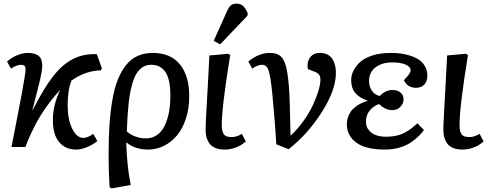

<svg xmlns="http://www.w3.org/2000/svg" viewBox="-20 -817 2717 1067"><path d="M545.9 -438 541 -425.8Q453.6 -424.3 377 -369.1Q356 -315.9 356 -231.9Q356 -153.3 381.1 -102.1Q406.2 -50.8 442.9 -50.8Q467.8 -50.8 498 -73.2L521 -33.2Q497.1 -13.2 463.9 0.5Q430.7 14.2 402.8 14.2Q344.2 14.2 309.1 -26.9Q273.9 -67.9 273.9 -148.9Q273.9 -234.9 314.9 -317.9Q271 -271 233.6 -217.3Q196.3 -163.6 172.9 -116.7Q149.4 -69.8 138.7 -44.7Q127.9 -19.5 121.1 0H43.9Q49.3 -28.3 61.3 -89.8Q73.2 -151.4 82.5 -199Q91.8 -246.6 101.6 -299.1Q111.3 -351.6 116.7 -386.2Q122.1 -420.9 122.1 -432.1Q122.1 -445.3 116 -451.2Q109.9 -457 96.2 -457Q73.7 -457 41 -436L19 -475.1Q41.5 -495.1 73.2 -509Q105 -522.9 134.8 -522.9Q174.3 -522.9 194.6 -506.6Q214.8 -490.2 214.8 -452.1Q214.8 -426.8 203.6 -377.9Q192.4 -329.1 166.5 -230.5Q162.1 -214.8 160.2 -207L162.1 -206.1Q222.2 -324.7 273.9 -391.4Q325.7 -458 384.3 -488.5Q442.9 -519 518.1 -516.1Z M802.7 14.2Q731.4 14.2 682.6 -24.9H681.6Q685.1 106 706.5 210.9L600.6 230L588.9 223.1Q583.5 132.3 583.5 41Q583.5 -50.3 588.4 -123.5Q593.3 -196.8 604.5 -261.7Q615.7 -326.7 634.5 -373.8Q653.3 -420.9 680.4 -455.1Q707.5 -489.3 744.9 -506.1Q782.2 -522.9 829.6 -522.9Q927.7 -522.9 979.7 -459.2Q1031.7 -395.5 1031.7 -283.2Q1031.7 -214.8 1013.2 -158Q994.6 -101.1 963.1 -63.7Q931.6 -26.4 890.4 -6.1Q849.1 14.2 802.7 14.2ZM820.8 -457Q798.8 -457 781 -448.5Q763.2 -439.9 746.1 -418.7Q729 -397.5 716.3 -355.5Q703.6 -313.5 695.8 -252Q687.5 -172.9 684.6 -86.9Q705.6 -67.4 734.6 -57.6Q763.7 -47.9 790.5 -47.9Q826.2 -47.9 853 -66.9Q879.9 -85.9 895.8 -119.6Q911.6 -153.3 919.2 -194.8Q926.8 -236.3 926.8 -285.2Q926.8 -376 899.4 -416.5Q872.1 -457 820.8 -457Z M1241.2 -753.9Q1251 -776.4 1262.2 -786.6Q1273.4 -796.9 1292.5 -796.9Q1317.4 -796.9 1331.5 -783.2Q1345.7 -769.5 1356.4 -744.1L1355.5 -730L1203.6 -570.8L1167.5 -589.8ZM1247.6 -518.1 1259.3 -511.2Q1212.4 -223.6 1212.4 -121.1Q1212.4 -88.4 1223.1 -71.8Q1233.9 -55.2 1266.6 -55.2Q1295.9 -55.2 1324.2 -73.2L1346.2 -30.8Q1328.1 -16.6 1316.2 -9Q1304.2 -1.5 1280 6.3Q1255.9 14.2 1228.5 14.2Q1196.8 14.2 1174.6 4.2Q1152.3 -5.9 1141.6 -22.9Q1130.9 -40 1126.7 -57.4Q1122.6 -74.7 1122.6 -95.2Q1122.6 -120.6 1126.2 -187.5Q1129.9 -254.4 1135.3 -349.6Q1140.6 -444.8 1143.6 -508.8Z M1515.6 -15.1Q1510.3 -114.3 1493.7 -292Q1483.9 -392.1 1472.9 -424.6Q1461.9 -457 1437 -457Q1412.1 -457 1381.8 -436L1359.9 -475.1Q1418 -522.9 1479 -522.9Q1517.1 -522.9 1537.6 -506.3Q1558.1 -489.7 1568.8 -450.2Q1579.6 -410.6 1585.9 -332Q1590.8 -267.6 1594.7 -63Q1633.8 -98.6 1666.7 -145Q1699.7 -191.4 1719.5 -234.4Q1739.3 -277.3 1750 -314Q1760.7 -350.6 1760.7 -374Q1760.7 -394 1751.5 -404.1Q1742.2 -414.1 1724.6 -419.9L1690.9 -433.1Q1689 -444.8 1689 -451.2Q1689 -481.9 1706.8 -502.4Q1724.6 -522.9 1756.8 -522.9Q1782.2 -522.9 1800.3 -513.7Q1818.4 -504.4 1828.1 -488Q1837.9 -471.7 1842.3 -452.9Q1846.7 -434.1 1846.7 -411.1Q1846.7 -317.4 1769 -194.8Q1691.4 -72.3 1584 12.2Z M2119.6 14.2Q2011.7 14.2 1959.7 -24.7Q1907.7 -63.5 1907.7 -125Q1907.7 -153.3 1918.2 -176.8Q1928.7 -200.2 1946 -215.6Q1963.4 -231 1982.4 -240.7Q2001.5 -250.5 2022 -255.9V-257.8Q1977.1 -273.4 1954.3 -300.3Q1931.6 -327.1 1931.6 -372.1Q1931.6 -397.9 1943.8 -423.3Q1956.1 -448.7 1980.7 -471.7Q2005.4 -494.6 2050 -508.8Q2094.7 -522.9 2152.8 -522.9Q2181.2 -522.9 2207.5 -519.5Q2233.9 -516.1 2261.5 -507.1Q2289.1 -498 2309.1 -484.4Q2329.1 -470.7 2342 -448Q2355 -425.3 2355 -396Q2355 -365.7 2338.4 -347.4Q2321.8 -329.1 2291.5 -329.1Q2244.6 -329.1 2224.6 -371.1Q2246.1 -394 2253.9 -405.5Q2261.7 -417 2261.7 -426.8Q2261.7 -445.8 2234.4 -458Q2207 -470.2 2158.7 -470.2Q2104 -470.2 2067.4 -443.1Q2030.8 -416 2030.8 -365.2Q2030.8 -339.4 2044.7 -315.7Q2058.6 -292 2089.8 -283.2Q2122.6 -316.9 2160.6 -316.9Q2189.5 -316.9 2206.1 -302.5Q2222.7 -288.1 2222.7 -265.1Q2222.7 -242.2 2205.3 -223.6Q2188 -205.1 2159.7 -205.1Q2120.6 -205.1 2086.9 -238.8Q2056.2 -228.5 2034.9 -203.1Q2013.7 -177.7 2013.7 -141.1Q2013.7 -111.8 2031 -92Q2048.3 -72.3 2072.5 -64.7Q2096.7 -57.1 2126 -57.1Q2157.7 -57.1 2184.8 -63.5Q2211.9 -69.8 2233.6 -82.3Q2255.4 -94.7 2268.6 -105Q2281.7 -115.2 2299.8 -131.8L2335.9 -94.2Q2323.2 -76.7 2306.6 -60.3Q2290 -43.9 2263.9 -25.9Q2237.8 -7.8 2200.2 3.2Q2162.6 14.2 2119.6 14.2Z M2568.8 -518.1 2580.6 -511.2Q2533.7 -223.6 2533.7 -121.1Q2533.7 -88.4 2544.4 -71.8Q2555.2 -55.2 2587.9 -55.2Q2617.2 -55.2 2645.5 -73.2L2667.5 -30.8Q2649.4 -16.6 2637.5 -9Q2625.5 -1.5 2601.3 6.3Q2577.1 14.2 2549.8 14.2Q2518.1 14.2 2495.8 4.2Q2473.6 -5.9 2462.9 -22.9Q2452.1 -40 2448 -57.4Q2443.8 -74.7 2443.8 -95.2Q2443.8 -120.6 2447.5 -187.5Q2451.2 -254.4 2456.5 -349.6Q2461.9 -444.8 2464.8 -508.8Z"/></svg>

Font: Literata Book Medium
Style: Italic
Weight: 500
Italic angle: -3°
Designer: Latin by Veronika Burian and Jose Scaglione. Greek by Irene Vlachou. Cyrillic by Vera Evstafieva
Foundry: TypeTogether
Version: Version 1.003;PS 001.003;hotconv 1.0.88;makeotf.lib2.5.64775